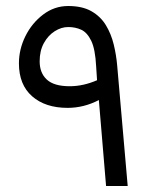

<svg xmlns="http://www.w3.org/2000/svg" viewBox="-20 -619 500 639"><path d="M333 0 309 -286Q259 -260 205 -260Q131 -260 87 -298.5Q43 -337 43 -408Q43 -455 64.5 -498.5Q86 -542 123.5 -570.5Q161 -599 207 -599Q254 -599 284.5 -581.5Q315 -564 332.5 -535Q350 -506 358.5 -471Q367 -436 370 -401L405 0ZM300 -398Q297 -456 283.5 -483.5Q270 -511 250.5 -520Q231 -529 207 -529Q184 -529 162 -515Q140 -501 126 -475.5Q112 -450 112 -415Q112 -376 136 -354Q160 -332 212 -332Q257 -332 303 -352Z"/></svg>

Font: Noto Sans Syriac
Style: Regular
Weight: 400
Designer: Patrick Giasson and the Monotype Design Team
Foundry: Monotype Imaging Inc.
Version: Version 2.000; ttfautohint (v1.8.3) -l 8 -r 50 -G 200 -x 14 